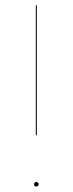

<svg xmlns="http://www.w3.org/2000/svg" viewBox="-20 -700 274 725"><path d="M119.1 -680.1H115.2V-189.4H119.1ZM117.2 -12.8C112.2 -12.8 108.6 -9.1 108.6 -4.1C108.6 0.7 112.2 4.4 117.2 4.4C122.3 4.4 125.9 0.7 125.9 -4.1C125.9 -9.1 122.3 -12.8 117.2 -12.8Z"/></svg>

Font: Fira Sans Four
Style: Regular
Weight: 100
Designer: Carrois Corporate & Edenspiekermann AG
Foundry: Carrois Corporate GbR & Edenspiekermann AG
Version: Version 4.203;PS 004.203;hotconv 1.0.88;makeotf.lib2.5.64775